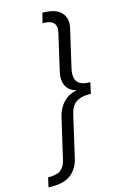

<svg xmlns="http://www.w3.org/2000/svg" viewBox="-207 -809 671 1056"><g transform="rotate(-15 128.5 -281.5)"><path d="M-68 187 -56 133H-53Q-3 133 18.5 115Q40 97 48 61L102 -172Q112 -217 143.5 -249.5Q175 -282 221 -289Q179 -299 162.5 -331Q146 -363 156 -410L205 -623Q213 -658 196 -676Q179 -694 136 -694H134L148 -750H149Q224 -750 255 -716Q286 -682 273 -627L224 -415Q212 -360 232 -336.5Q252 -313 298 -313H304L290 -250H276Q232 -250 205 -231.5Q178 -213 167 -165L112 74Q100 125 62.5 156Q25 187 -46 187Z"/></g></svg>

Font: Kantumruy Pro
Style: Italic
Weight: 400
Italic angle: -13°
Designer: Sovichet Tep
Foundry: Sovichet Tep
Version: Version 1.002